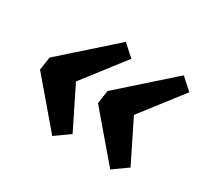

<svg xmlns="http://www.w3.org/2000/svg" viewBox="-97 -661 719 680"><g transform="rotate(30 262.5 -320.5)"><path d="M241 -530 288 -488 127 -280 138 -361 241 -153 182 -111 27 -293 35 -347ZM478 -530 525 -488 364 -280 375 -361 478 -153 419 -111 264 -293 272 -347Z"/></g></svg>

Font: Pathway Extreme 28pt
Style: Bold Italic
Weight: 700
Italic angle: -8°
Designer: Eduardo Rodriguez Tunni
Foundry: Eduardo Rodriguez Tunni
Version: Version 1.001;gftools[0.9.26]